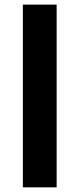

<svg xmlns="http://www.w3.org/2000/svg" viewBox="-20 -804 341 824"><path d="M78.1 0H223.1V-784.2H78.1Z"/></svg>

Font: Decalotype SemiBold
Style: Regular
Weight: 600
Designer: Alfredo Marco Pradil
Foundry: Alfredo Marco Pradil
Version: Version 1.0